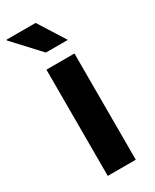

<svg xmlns="http://www.w3.org/2000/svg" viewBox="-210 -774 665 824"><g transform="rotate(-30 122.5 -361.5)"><path d="M63.9 0V-526.4H202.7V0ZM207.4 -591.2H98.5L-20.8 -720.2L-19.6 -723.4H124Z"/></g></svg>

Font: Archivo SemiBold
Style: Regular
Weight: 600
Designer: Hector Gatti
Foundry: Omnibus-Type
Version: Version 2.001